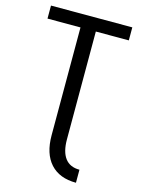

<svg xmlns="http://www.w3.org/2000/svg" viewBox="-131 -768 763 1040"><g transform="rotate(15 250.0 -248.0)"><path d="M207 -16V-621H22V-694H478V-621H293V-16Q293 53 320 89Q347 125 401 125V198Q308 198 257.5 142.5Q207 87 207 -16Z"/></g></svg>

Font: D2Coding
Style: Regular
Weight: 400
Monospace: yes
Designer: Yong-Rak Park; Jeong-Hwan Yoon; Sang-Min Lee;
Foundry: NHN Corporation
Version: Version 1.3.2; Build 20180524